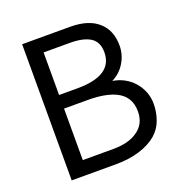

<svg xmlns="http://www.w3.org/2000/svg" viewBox="-125 -799 871 911"><g transform="rotate(-20 311.0 -344.0)"><path d="M516.2 -523.8Q516.2 -601.2 467.5 -643.8Q418.8 -687.5 326.2 -687.5H83.8V0H307.5Q372.5 0 426.2 -16.2Q480 -32.5 515 -62.5Q546.2 -90 560 -128.8Q573.8 -167.5 573.8 -208.8Q573.8 -272.5 530 -322.5Q488.8 -367.5 426.2 -377.5Q468.8 -398.8 492.5 -438.8Q516.2 -478.8 516.2 -523.8ZM258.8 -401.2H166.2V-616.2H298.8Q366.2 -616.2 401.9 -593.8Q437.5 -571.2 437.5 -518.8Q437.5 -401.2 258.8 -401.2ZM440 -102.5Q396.2 -72.5 320 -72.5H166.2V-332.5H286.2Q372.5 -332.5 423.8 -308.8Q491.2 -277.5 491.2 -201.2Q491.2 -135 440 -102.5Z"/></g></svg>

Font: Cambay
Style: Regular
Weight: 400
Designer: Pooja Saxena
Foundry: Pooja Saxena
Version: Version 1.181;PS 001.181;hotconv 1.0.70;makeotf.lib2.5.58329